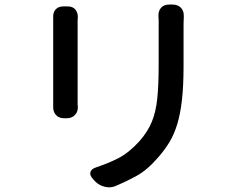

<svg xmlns="http://www.w3.org/2000/svg" viewBox="-20 -786 1040 841"><path d="M736 -766Q759 -766 772.5 -752Q786 -738 785 -715Q785 -709 785 -706.5Q785 -704 784.5 -698Q784 -692 784 -674Q784 -652 784 -618Q784 -584 784 -551Q784 -518 784 -496Q784 -410 777 -348.5Q770 -287 756.5 -242.5Q743 -198 722.5 -164Q702 -130 674 -98Q625 -41 578 -15.5Q531 10 483 30Q462 38 438.5 32Q415 26 398 10L388 -1Q372 -18 376 -32Q380 -46 401 -53Q456 -71 501 -94.5Q546 -118 592 -169Q627 -209 645 -252.5Q663 -296 669 -355.5Q675 -415 675 -502Q675 -524 675 -557Q675 -590 675 -622.5Q675 -655 675 -674Q675 -692 675 -698Q675 -704 674.5 -706.5Q674 -709 674 -715Q673 -738 685.5 -752Q698 -766 721 -766ZM276 -758Q298 -758 309.5 -745Q321 -732 321 -710Q320 -704 320 -696.5Q320 -689 320 -684Q320 -673 320 -640.5Q320 -608 320 -564.5Q320 -521 320 -477Q320 -433 320 -398Q320 -363 320 -349Q320 -330 320 -328Q320 -326 321 -319Q322 -297 308.5 -282.5Q295 -268 272 -268H261Q238 -268 225 -282.5Q212 -297 213 -319Q213 -326 213 -326.5Q213 -327 213 -349Q213 -364 213 -398.5Q213 -433 213 -477.5Q213 -522 213 -565Q213 -608 213 -640.5Q213 -673 213 -684Q213 -693 213 -699Q213 -705 213 -710Q212 -732 224 -745Q236 -758 258 -758Z"/></svg>

Font: Chiron GoRound TC M
Style: Regular
Weight: 500
Designer: Ryoko NISHIZUKA 西塚涼子 (kana, bopomofo & ideographs); Paul D. Hunt (Latin, Greek & Cyrillic); Sandoll Communications 산돌커뮤니
Foundry: Adobe
Version: Version 1.000;hotconv 1.1.1;makeotfexe 2.6.0